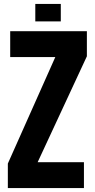

<svg xmlns="http://www.w3.org/2000/svg" viewBox="-20 -959 483 979"><path d="M20 0V-125L262 -668H32V-800H423V-672L172 -132H408V0ZM160 -850V-939H290V-850Z"/></svg>

Font: Big Shoulders Text Black
Style: Regular
Weight: 900
Designer: Patric King
Foundry: XO Type Co
Version: Version 1.000; ttfautohint (v1.8.2)